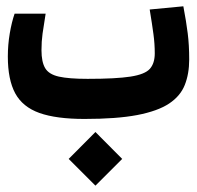

<svg xmlns="http://www.w3.org/2000/svg" viewBox="-20 -374 626 610"><path d="M248.5 3.9Q158.7 3.9 105.2 -15.1Q51.8 -34.2 28.3 -77.6Q4.9 -121.1 4.9 -194.3Q4.9 -231.9 11 -267.8Q17.1 -303.7 26.4 -330.6H125Q118.7 -292 115.2 -267.1Q111.8 -242.2 111.8 -214.4Q111.8 -177.2 123.5 -157.5Q135.3 -137.7 167 -130.6Q198.7 -123.5 258.3 -123.5Q348.6 -123.5 394.5 -130.6Q440.4 -137.7 456.1 -155.3Q471.7 -172.9 471.7 -204.6Q471.7 -234.9 467.5 -265.6Q463.4 -296.4 455.6 -343.8L562.5 -354Q571.8 -305.2 576.4 -268.1Q581.1 -231 581.1 -185.1Q581.1 -139.6 567.1 -104.2Q553.2 -68.8 517.1 -44.9Q481 -21 416 -8.5Q351.1 3.9 248.5 3.9ZM283.2 215.8 198.2 130.9 283.2 45.4 368.2 130.9Z"/></svg>

Font: CaskaydiaCove NF SemiBold
Style: Regular
Weight: 600
Designer: Aaron Bell
Foundry: Saja Typeworks
Version: Version 2111.001; VTT 6.35;Nerd Fonts 3.2.1